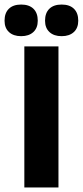

<svg xmlns="http://www.w3.org/2000/svg" viewBox="-39 -824 364 844"><path d="M-19 -733Q-19 -767 0 -785.5Q19 -804 54 -804Q89 -804 108 -785.5Q127 -767 127 -733Q127 -701 107.5 -683Q88 -665 54 -665Q20 -665 0.5 -683Q-19 -701 -19 -733ZM159 -733Q159 -767 178 -785.5Q197 -804 232 -804Q267 -804 286 -785.5Q305 -767 305 -733Q305 -701 285.5 -683Q266 -665 232 -665Q198 -665 178.5 -683Q159 -701 159 -733ZM68 -620H218V0H68Z"/></svg>

Font: Athiti
Style: Bold
Weight: 700
Designer: CadsonDemak Team
Foundry: CadsonDemak
Version: Version 1.033